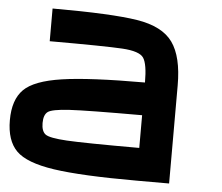

<svg xmlns="http://www.w3.org/2000/svg" viewBox="-47 -678 845 731"><g transform="rotate(5 375.0 -312.5)"><path d="M500 -125V-250Q289.1 -250 222.7 -246.1Q156.2 -242.2 140.6 -230.5Q125 -218.8 125 -187.5Q125 -156.2 140.6 -144.5Q156.2 -132.8 222.7 -128.9Q289.1 -125 500 -125ZM625 -375V0H500Q289.1 0 183.6 -15.6Q78.1 -31.2 39.1 -70.3Q0 -109.4 0 -187.5Q0 -265.6 39.1 -304.7Q78.1 -343.8 183.6 -359.4Q289.1 -375 500 -375Q500 -445.3 484.4 -468.8Q468.8 -492.2 402.3 -496.1Q335.9 -500 125 -500V-625Q351.6 -625 449.2 -609.4Q546.9 -593.8 585.9 -539.1Q625 -484.4 625 -375Z"/></g></svg>

Font: CraftyPE
Style: Regular
Weight: 400
Designer: Erek Butcher
Foundry: Haunted Coop
Version: Version 0.018;April 4, 2024;FontCreator 15.0.0.2962 64-bit